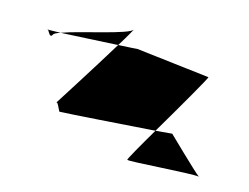

<svg xmlns="http://www.w3.org/2000/svg" viewBox="-43 -358 483 372"><g transform="rotate(10 199.0 -172.0)"><path d="M29 -273H30C30 -274 29 -274 29 -273ZM225 -51C228 -48 353 -47 367 -43C358 -51 302 -116 302 -116H269C244 -81 224 -52 225 -51ZM367 -43C368 -43 368 -42 368 -42ZM70 -136C74 -141 78 -116 81 -120C94 -119 211 -117 269 -116C307 -169 354 -236 352 -236L207 -266C207 -266 192 -266 169 -267C133 -218 70 -136 70 -136ZM55 -271C85 -270 134 -268 169 -267C185 -288 194 -302 194 -302C187 -291 91 -281 55 -271ZM30 -273C32 -270 36 -256 41 -265C42 -267 47 -269 55 -271C43 -272 33 -272 30 -273Z"/></g></svg>

Font: Arrow
Style: Regular
Weight: 400
Version: Version 0.23